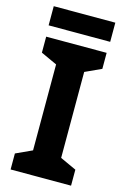

<svg xmlns="http://www.w3.org/2000/svg" viewBox="-131 -937 652 997"><g transform="rotate(15 194.5 -438.5)"><path d="M357 0H32V-86L119 -126V-588L32 -628V-714H357V-628L270 -588V-126L357 -86ZM360 -877V-774H29V-877Z"/></g></svg>

Font: Noto Sans Bassa Vah
Style: Regular
Weight: 400
Designer: Monotype Design Team
Foundry: Monotype Imaging Inc.
Version: Version 2.002